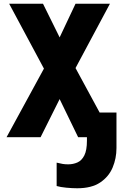

<svg xmlns="http://www.w3.org/2000/svg" viewBox="-20 -734 643 1027"><path d="M15 0 215 -367 29 -714H210L299 -534L384 -714H568L384 -370L513 -132H603V58Q603 113 582.5 162Q562 211 516 242Q470 273 393 273Q367 273 335 270Q303 267 283 261V136Q303 141 316 143Q329 145 345 145Q371 145 394 135Q417 125 431 97.5Q445 70 445 18V0H398L299 -204L197 0Z"/></svg>

Font: Noto Sans Mono Black
Style: Regular
Weight: 900
Designer: Monotype Design Team
Foundry: Monotype Imaging Inc.
Version: Version 2.014